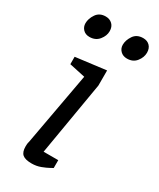

<svg xmlns="http://www.w3.org/2000/svg" viewBox="-183 -766 686 829"><g transform="rotate(30 159.5 -351.0)"><path d="M126 4Q94 4 80.5 -7.5Q67 -19 67 -47Q67 -52 67.5 -58.5Q68 -65 70 -71L136 -434L57 -451V-488L208 -507V-432L146 -66H219V-27Q219 -27 205.5 -19.5Q192 -12 171 -4Q150 4 126 4ZM69 -594Q49 -594 37 -606.5Q25 -619 25 -637Q25 -660 40.5 -683Q56 -706 87 -706Q107 -706 120 -693.5Q133 -681 133 -659Q133 -636 116 -615Q99 -594 69 -594ZM256 -594Q236 -594 223.5 -606.5Q211 -619 211 -637Q211 -660 226.5 -683Q242 -706 274 -706Q294 -706 306.5 -693.5Q319 -681 319 -659Q319 -636 302.5 -615Q286 -594 256 -594Z"/></g></svg>

Font: Faustina VF Beta
Style: Italic
Weight: 400
Italic angle: -8°
Designer: Alfonso Garcia
Foundry: Omnibus-Type
Version: Version 1.006